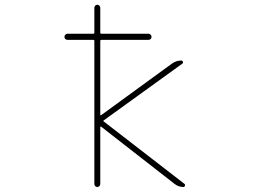

<svg xmlns="http://www.w3.org/2000/svg" viewBox="-20 -792 1040 790"><path d="M735.4 -22.5Q713.9 -22.5 697.3 -36.1L396.5 -270.5Q392.6 -272.5 392.6 -268.6V-35.2Q392.6 -30.3 389.2 -26.4Q385.7 -22.5 380.4 -22.5Q375 -22.5 371.6 -26.4Q368.2 -30.3 368.2 -35.2V-623Q368.2 -627.9 364.3 -627.9H257.8Q252.9 -627.9 249 -631.3Q245.1 -634.8 245.1 -640.1Q245.1 -645.5 249 -649.4Q252.9 -653.3 257.8 -653.3H364.3Q368.2 -653.3 368.2 -657.2V-759.8Q368.2 -764.6 371.6 -768.6Q375 -772.5 380.4 -772.5Q385.7 -772.5 389.2 -768.6Q392.6 -764.6 392.6 -759.8V-657.2Q392.6 -653.3 397.5 -653.3H590.8Q595.7 -653.3 599.6 -649.4Q603.5 -645.5 603.5 -640.1Q603.5 -634.8 599.6 -631.3Q595.7 -627.9 590.8 -627.9H397.5Q392.6 -627.9 392.6 -623V-320.3Q392.6 -316.4 396.5 -318.4L687.5 -530.3Q705.1 -543 726.6 -543Q730.5 -543 732.4 -538.1Q734.4 -533.2 730.5 -530.3L407.2 -296.9Q403.3 -293.9 407.2 -292L739.3 -35.2Q741.2 -34.2 741.2 -31.2Q741.2 -29.3 741.2 -28.3Q739.3 -22.5 735.4 -22.5Z"/></svg>

Font: Rounded-X Mgen+ 2m thin
Style: Regular
Weight: 100
Designer: [Source Han Sans]
Ryoko NISHIZUKA  (kana & ideographs); Paul D. Hunt (Latin, Greek & Cyrillic); Wenlong ZHANG  (bopomofo
Version: Version 1.059.20150602